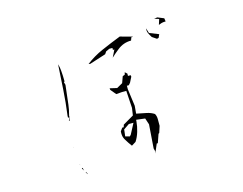

<svg xmlns="http://www.w3.org/2000/svg" viewBox="-92 -848 1183 936"><g transform="rotate(-15 500.0 -380.0)"><path d="M611.3 -111.8H611.8L627 -155.3L631.3 -158.2L642.1 -191.4V-225.6Q642.1 -241.2 635.3 -252.9Q619.1 -263.7 596.9 -268.3Q574.7 -272.9 546.9 -278.3L550.3 -317.4L538.6 -403.8V-421.4H548.3L557.1 -431.6L570.8 -458.5L569.8 -466.3H556.2V-478L545.4 -487.8L542.5 -476.1L531.2 -471.7L519.5 -439.5L490.2 -422.9L454.1 -431.2L455.1 -422.9L478 -395.5L507.8 -397.9H529.3L534.7 -311L529.3 -273.9L475.1 -242.2L471.2 -230H463.9L452.6 -214.4Q452.1 -210 452.1 -205.8Q452.1 -201.7 452.6 -195.8Q454.1 -182.1 461.9 -169.9Q473.1 -150.9 486.8 -132.8L508.3 -146Q521 -165 528.8 -190.7Q536.6 -216.3 538.6 -241.7L539.1 -249.5L583.5 -244.1L594.2 -211.9L585.4 -92.3L589.4 -77.1L586.9 -66.4L606.4 -111.8ZM518.1 -607.9H525.4Q514.2 -584.5 507.3 -571.3Q525.9 -588.9 545.9 -604.5Q576.2 -628.9 614.7 -628.9Q615.2 -628.9 615.7 -628.9V-634.3H618.7V-642.6L629.4 -645L566.9 -662.1Q518.1 -643.1 469.2 -621.6Q425.3 -602.5 385.7 -572.3L394 -570.8L476.1 -597.2L484.4 -609.4L502.4 -617.7H518.1ZM238.3 -66.9H235.4L241.7 -55.2H243.7Q239.7 -60.5 238.3 -66.9ZM210.9 -197.8H211.9V-200.7Q211.4 -199.2 210.9 -197.8ZM221.2 -345.2H227.1L221.2 -328.6H224.6Q226.6 -336.9 229.5 -350.1H228Q232.9 -370.1 235.4 -381.3Q239.7 -404.3 242.7 -435.5Q245.6 -466.8 250.5 -503.4L246.6 -517.6L250.5 -520.5Q250.5 -549.3 248 -576.7Q246.6 -593.8 241.7 -609.4Q238.3 -549.3 234.1 -484.4Q230 -419.4 221.2 -354ZM218.3 -110.8H217.3L218.3 -105.5ZM230 -76.7H229L227.1 -90.3H222.2Q225.6 -82 230 -75.2ZM510.7 -238.8H522.9L495.1 -186L488.8 -179.2L466.8 -185.1L470.7 -219.2L499.5 -238.8H502ZM701.2 -667.5Q700.7 -663.6 700.7 -660.4Q700.7 -657.2 701.2 -654.8Q701.7 -648.9 704.1 -643.6Q709.5 -631.3 717.3 -619.6L739.7 -604.5L748.5 -606.9L755.9 -623.5L709 -642.1ZM798.8 -675.3Q800.3 -675.3 802.2 -675.3L799.8 -691.9L767.6 -705.1L754.4 -702.6H750.5L774.9 -695.3L766.1 -667.5Q771.5 -669.9 779.8 -672.6Q788.1 -675.3 798.8 -675.3Z"/></g></svg>

Font: Bakudai
Style: ExtraLight
Weight: 200
Version: Version 1.48